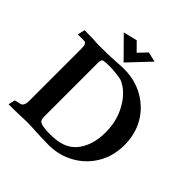

<svg xmlns="http://www.w3.org/2000/svg" viewBox="-195 -891 1046 1046"><g transform="rotate(45 328.0 -368.5)"><path d="M333 3.4Q285.2 3.4 202.1 -1.5Q178.7 -2.4 160.2 -2.4L130.4 -1.5Q107.9 0.5 23.4 0.5L32.7 -38.6L64 -45.9Q88.4 -49.3 89.8 -88.4V-494.6Q89.8 -516.6 85.2 -524.7Q80.6 -532.7 77.1 -533.9Q73.7 -535.2 68.8 -535.2H21L30.8 -577.6Q77.6 -577.6 94 -576.9Q110.4 -576.2 119.6 -575.2Q128.9 -574.2 141.1 -574.2Q226.6 -574.2 278.3 -578.1Q311.5 -580.6 333 -580.6Q417.5 -580.6 484.9 -542Q552.2 -503.4 589.8 -438Q627.4 -372.6 627.4 -288.6Q627.4 -204.6 589.1 -139.2Q550.8 -73.7 483.6 -35.2Q416.5 3.4 333 3.4ZM296.9 -43.5Q355 -43.5 391.4 -57.1Q427.7 -70.8 451.7 -97.7Q505.9 -160.6 505.9 -266.1Q505.9 -369.1 450.2 -449.2Q410.6 -505.4 358.9 -525.4Q348.6 -528.3 320.1 -531.7Q291.5 -535.2 269.5 -535.2Q235.4 -535.2 224.6 -533Q213.9 -530.8 210.9 -524.4Q208 -518.1 208 -497.6V-94.2Q208 -69.8 214.8 -60.1Q229 -43.5 296.9 -43.5ZM305.7 -603.5 190.4 -720.2 270.5 -739.7 318.4 -691.4 364.3 -739.7 421.4 -726.1Z"/></g></svg>

Font: Quaaykop
Style: Bold
Weight: 700
Designer: Tup Wanders
Foundry: Free font, DO NOT SELL
Version: Version 1.00;July 31, 2023;FontCreator 11.5.0.2430 64-bit